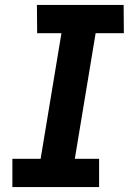

<svg xmlns="http://www.w3.org/2000/svg" viewBox="-20 -755 540 775"><path d="M30 0V-114H144L228 -621H130L129 -735H479L480 -621H366L282 -114H380V0Z"/></svg>

Font: Iosevka Term Curly Heavy
Style: Italic
Weight: 900
Italic angle: -9°
Designer: Belleve Invis
Foundry: Belleve Invis
Version: Version 32.3.0